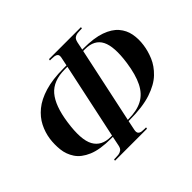

<svg xmlns="http://www.w3.org/2000/svg" viewBox="-161 -951 1189 1189"><g transform="rotate(-45 433.5 -357.0)"><path d="M233 10 235 0H248Q259 0 273 -1.5Q287 -3 299 -11.5Q311 -20 315 -41L328 -104H314Q216 -104 158.5 -128.5Q101 -153 74.5 -193Q48 -233 43 -279.5Q38 -326 44 -371Q51 -420 73.5 -464.5Q96 -509 138.5 -544Q181 -579 248.5 -599.5Q316 -620 413 -620H438L449 -673Q454 -695 445.5 -703Q437 -711 424 -712.5Q411 -714 400 -714H387L389 -724H669L667 -714H654Q642 -714 628 -712.5Q614 -711 603 -703Q592 -695 587 -673L576 -620H588Q679 -620 736.5 -599.5Q794 -579 824 -544Q854 -509 862.5 -464.5Q871 -420 864 -371Q858 -326 838.5 -279.5Q819 -233 777.5 -193Q736 -153 662.5 -128.5Q589 -104 474 -104H466L453 -41Q449 -20 457 -11.5Q465 -3 478.5 -1.5Q492 0 502 0H515L513 10ZM330 -113 436 -610H414Q312 -610 262 -551.5Q212 -493 194 -367Q174 -230 206.5 -171.5Q239 -113 318 -113ZM468 -113H474Q548 -113 596 -138.5Q644 -164 672 -220Q700 -276 713 -367Q731 -493 701.5 -551.5Q672 -610 590 -610H574Z"/></g></svg>

Font: Noto Serif Display SemiCondensed
Style: Bold Italic
Weight: 700
Width: 4
Italic angle: -12°
Designer: Monotype Design Team
Foundry: Monotype Imaging Inc.
Version: Version 2.009